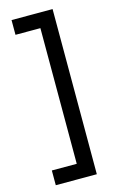

<svg xmlns="http://www.w3.org/2000/svg" viewBox="-126 -719 568 931"><g transform="rotate(-15 157.5 -253.5)"><path d="M33 161V87H158V-594H33V-668H239V161Z"/></g></svg>

Font: Atkinson Hyperlegible
Style: Regular
Weight: 400
Designer: Elliott Scott, Megan Eiswerth, Linus Boman, Theodore Petrosky
Foundry: Braille Institute
Version: Version 1.006; ttfautohint (v1.8.3)